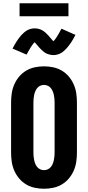

<svg xmlns="http://www.w3.org/2000/svg" viewBox="-20 -1150 540 1178"><path d="M250 8Q221 8 193 2Q165 -4 140.5 -18.5Q116 -33 97.5 -55Q79 -77 67.5 -103.5Q56 -130 52 -158Q48 -186 48 -215V-520Q48 -549 52 -577Q56 -605 67.5 -631.5Q79 -658 97.5 -680Q116 -702 140.5 -716.5Q165 -731 193 -737Q221 -743 250 -743Q279 -743 307 -737Q335 -731 359.5 -716.5Q384 -702 402.5 -680Q421 -658 432.5 -631.5Q444 -605 448 -577Q452 -549 452 -520V-215Q452 -186 448 -158Q444 -130 432.5 -103.5Q421 -77 402.5 -55Q384 -33 359.5 -18.5Q335 -4 307 2Q279 8 250 8ZM250 -106Q262 -106 273 -111Q284 -116 291.5 -125Q299 -134 303.5 -145Q308 -156 310.5 -168Q313 -180 314 -191.5Q315 -203 315 -215V-520Q315 -532 314 -543.5Q313 -555 310.5 -567Q308 -579 303.5 -590Q299 -601 291.5 -610Q284 -619 273 -624Q262 -629 250 -629Q238 -629 227 -624Q216 -619 208.5 -610Q201 -601 196.5 -590Q192 -579 189.5 -567Q187 -555 186 -543.5Q185 -532 185 -520V-215Q185 -203 186 -191.5Q187 -180 189.5 -168Q192 -156 196.5 -145Q201 -134 208.5 -125Q216 -116 227 -111Q238 -106 250 -106ZM307 -812Q301 -812 295 -813Q289 -814 283 -815.5Q277 -817 271.5 -819Q266 -821 260.5 -824Q255 -827 250.5 -830.5Q246 -834 241 -838.5Q236 -843 231.5 -847.5Q227 -852 223 -856Q219 -860 215.5 -864.5Q212 -869 207.5 -874Q203 -879 199 -883.5Q195 -888 193 -891Q186 -885 181 -878Q176 -871 170 -862Q164 -853 157.5 -841Q151 -829 143 -815L57 -852Q64 -865 70.5 -877Q77 -889 84 -899Q91 -909 97.5 -918Q104 -927 110.5 -934Q117 -941 126.5 -949.5Q136 -958 146.5 -964Q157 -970 169 -973Q181 -976 193 -976Q205 -976 217 -973Q229 -970 239.5 -964Q250 -958 259.5 -949.5Q269 -941 276.5 -932.5Q284 -924 292 -914.5Q300 -905 307 -897Q314 -903 319 -910Q324 -917 330 -926Q336 -935 342.5 -947Q349 -959 357 -974L443 -936Q436 -923 429.5 -911Q423 -899 416 -889Q409 -879 402.5 -870.5Q396 -862 389.5 -854.5Q383 -847 373.5 -838.5Q364 -830 353.5 -824Q343 -818 331 -815Q319 -812 307 -812ZM100 -1050V-1130H400V-1050Z"/></svg>

Font: Iosevka SS18 Heavy
Style: Regular
Weight: 900
Monospace: yes
Designer: Belleve Invis
Foundry: Belleve Invis
Version: Version 25.1.1; ttfautohint (v1.8.4)